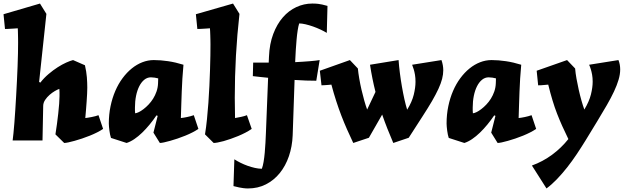

<svg xmlns="http://www.w3.org/2000/svg" viewBox="-33 -790 3526 1080"><path d="M38.1 0Q40 -14.6 42.7 -40.3Q45.4 -65.9 47.9 -99.1Q50.3 -132.3 53 -171.6Q55.7 -210.9 57.9 -252.2Q60.1 -293.5 62.3 -335.4Q64.5 -377.4 65.9 -416.5Q67.4 -455.6 68.1 -489.7Q68.8 -523.9 68.8 -549.8Q68.8 -562 68.6 -574.7Q68.4 -587.4 68.1 -598.6Q67.9 -609.9 67.6 -618.4Q67.4 -627 66.9 -630.9Q56.6 -629.9 45.9 -629.4Q35.2 -628.9 25.4 -628.2Q15.6 -627.4 7.6 -627.2Q-0.5 -627 -4.9 -627L-13.2 -710L191.9 -770L228 -711.9L187 -329.1L193.8 -325.2Q214.8 -352.1 240.5 -373.8Q266.1 -395.5 291.3 -411.6Q316.4 -427.7 339.4 -438Q362.3 -448.2 377.9 -452.1L444.8 -422.9Q453.1 -386.7 455.6 -355.5Q458 -324.2 458 -296.9Q458 -282.7 457 -262.2Q456.1 -241.7 454.3 -218.5Q452.6 -195.3 450.7 -171.1Q448.7 -147 446.8 -126Q451.2 -126.5 460.9 -127.9Q470.7 -129.4 481.7 -131.6Q492.7 -133.8 503.4 -136.5Q514.2 -139.2 521 -142.1L546.9 -64.9Q532.7 -55.2 513.4 -45.4Q494.1 -35.6 472.4 -26.9Q450.7 -18.1 428.5 -10.7Q406.2 -3.4 386.5 2.2Q366.7 7.8 351.3 11Q335.9 14.2 328.1 14.2L278.8 -34.2Q283.2 -62 287.4 -92.5Q291.5 -123 294.7 -152.1Q297.9 -181.2 299.8 -206.3Q301.8 -231.4 301.8 -249Q301.8 -262.7 301.8 -271Q301.8 -279.3 300.8 -290Q290.5 -286.6 275.4 -277.8Q260.3 -269 245.8 -256.3Q231.4 -243.7 220.9 -228Q210.4 -212.4 210 -194.8L206.1 0Z M847.2 -141.1Q829.1 -114.3 808.6 -89.4Q788.1 -64.5 766.6 -43.7Q745.1 -22.9 722.9 -7.8Q700.7 7.3 679.2 14.2L591.3 -14.2Q588.4 -22.5 586.2 -33.2Q584 -43.9 582.5 -55.2Q581.1 -66.4 580.1 -76.9Q579.1 -87.4 579.1 -95.2Q579.1 -146.5 588.9 -192.9Q598.6 -239.3 615.7 -278.8Q632.8 -318.4 656.5 -350.3Q680.2 -382.3 708.3 -405Q736.3 -427.7 767.8 -439.9Q799.3 -452.1 832 -452.1Q870.6 -452.1 912.8 -445.8Q955.1 -439.5 999 -425.8Q995.1 -384.8 992.9 -347.9Q990.7 -311 989.3 -275.1Q987.8 -239.3 986.8 -202.9Q985.8 -166.5 984.4 -126Q998.5 -127.4 1018.8 -131.6Q1039.1 -135.7 1057.1 -142.1L1083 -64.9Q1068.8 -55.2 1049.8 -45.4Q1030.8 -35.6 1009.3 -26.9Q987.8 -18.1 965.8 -10.7Q943.8 -3.4 924.3 2.2Q904.8 7.8 889.4 11Q874 14.2 866.2 14.2L830.1 -43.9L854 -138.2ZM856.9 -349.1Q848.1 -351.6 836.9 -353.3Q825.7 -355 815.9 -355Q795.4 -355 778.8 -341.6Q762.2 -328.1 750.5 -305.2Q738.8 -282.2 732.4 -251.2Q726.1 -220.2 726.1 -185.1Q726.1 -177.2 726.1 -169.2Q726.1 -161.1 727.1 -152.8Q735.4 -153.3 747.8 -159.4Q760.3 -165.5 774.4 -176.3Q788.6 -187 802.7 -201.9Q816.9 -216.8 828.4 -235.1Q839.8 -253.4 847.4 -275.1Q855 -296.9 856 -320.8Z M1382.8 -64.9Q1367.2 -54.2 1347.7 -43.9Q1328.1 -33.7 1306.9 -24.9Q1285.6 -16.1 1264.6 -8.8Q1243.7 -1.5 1225.1 3.7Q1206.5 8.8 1191.7 11.5Q1176.8 14.2 1168.9 14.2L1120.1 -34.2Q1126.5 -72.8 1131.1 -118.2Q1135.7 -163.6 1139.2 -211.4Q1142.6 -259.3 1144.8 -306.9Q1147 -354.5 1148.4 -397.9Q1149.9 -441.4 1150.4 -478Q1150.9 -514.6 1150.9 -540Q1150.9 -549.8 1150.6 -563.5Q1150.4 -577.1 1149.9 -590.8Q1149.4 -604.5 1148.9 -615.5Q1148.4 -626.5 1147.9 -630.9Q1138.2 -629.9 1127.7 -629.4Q1117.2 -628.9 1107.4 -628.2Q1097.7 -627.4 1089.6 -627.2Q1081.5 -627 1077.1 -627L1068.8 -710L1277.8 -770L1314 -711.9Q1300.8 -594.2 1294.2 -477.1Q1287.6 -359.9 1287.6 -239.7Q1287.6 -183.1 1289.1 -126Q1306.2 -128.9 1324.2 -132.8Q1342.3 -136.7 1356 -142.1Z M1478.5 -438 1480 -471.2Q1482.9 -543 1503.9 -598.6Q1524.9 -654.3 1558.1 -692.4Q1591.3 -730.5 1634 -750.2Q1676.8 -770 1723.1 -770Q1731 -770 1739 -769.8Q1747.1 -769.5 1757.1 -768.3Q1767.1 -767.1 1779.5 -764.4Q1792 -761.7 1809.1 -756.8L1805.2 -605Q1790 -614.3 1769.8 -623.8Q1749.5 -633.3 1728 -640.9Q1706.5 -648.4 1685.8 -653.3Q1665 -658.2 1649.9 -658.2Q1645 -642.6 1641.4 -618.9Q1637.7 -595.2 1635.3 -567.4Q1632.8 -539.6 1630.9 -510Q1628.9 -480.5 1627.9 -453.1L1627.4 -440.4Q1649.4 -441.4 1670.7 -442.9Q1691.9 -444.3 1710.4 -445.8Q1729 -447.3 1743.4 -449Q1757.8 -450.7 1765.1 -452.1L1746.1 -335.9Q1720.7 -335.9 1689.5 -336.9Q1658.2 -337.9 1624 -340.3L1613.3 -28.8Q1610.8 34.2 1592 88.9Q1573.2 143.6 1540.5 183.8Q1507.8 224.1 1462.6 247.1Q1417.5 270 1362.3 270Q1357.9 270 1351.6 269.8Q1345.2 269.5 1335.7 268.3Q1326.2 267.1 1312.5 264.4Q1298.8 261.7 1280.3 256.8L1285.2 106Q1300.8 116.2 1320.1 125.7Q1339.4 135.3 1359.9 142.6Q1380.4 149.9 1400.9 154.5Q1421.4 159.2 1439.9 159.2Q1445.8 143.6 1449.7 120.4Q1453.6 97.2 1456.1 69.8Q1458.5 42.5 1460.2 12.9Q1461.9 -16.6 1462.9 -44.9L1475.1 -352.5Q1451.2 -355 1429.4 -357.2Q1407.7 -359.4 1389.2 -361.8L1391.1 -438Z M2257.3 -172.9Q2284.7 -217.3 2294.4 -257.3Q2304.2 -297.4 2304.2 -329.6Q2304.2 -351.6 2301.3 -369.1Q2298.3 -386.7 2294.4 -399.4Q2290 -414.1 2285.2 -425.8L2450.2 -452.1Q2460.4 -422.9 2460.4 -395Q2460.4 -372.1 2453.9 -346.4Q2447.3 -320.8 2433.1 -290Q2418.9 -259.3 2397 -221.4Q2375 -183.6 2344.2 -136.2L2266.1 -15.1L2179.2 14.2Q2161.6 -26.9 2146 -66.4Q2130.4 -106 2116.7 -145.5L2042 -15.1L1954.1 14.2Q1935.5 -24.9 1918.9 -62.5Q1902.3 -100.1 1887.2 -139.4Q1872.1 -178.7 1858.2 -221.7Q1844.2 -264.6 1831.1 -314Q1821.8 -313 1812.3 -312.3Q1802.7 -311.5 1794.4 -311Q1785.2 -310.5 1775.4 -310.1L1766.1 -392.1L1935.1 -452.1L1980 -404.8Q1982.4 -379.4 1987.8 -347.9Q1993.2 -316.4 2000.5 -284.9Q2007.8 -253.4 2016.1 -224.1Q2024.4 -194.8 2032.2 -173.8L2079.1 -272.9Q2069.8 -309.6 2062.3 -346.9Q2054.7 -384.3 2048.3 -425.8L2209 -452.1Q2211.4 -418 2216.3 -379.4Q2221.2 -340.8 2227.8 -303Q2234.4 -265.1 2241.9 -231.4Q2249.5 -197.8 2257.3 -172.9Z M2747.1 -141.1Q2729 -114.3 2708.5 -89.4Q2688 -64.5 2666.5 -43.7Q2645 -22.9 2622.8 -7.8Q2600.6 7.3 2579.1 14.2L2491.2 -14.2Q2488.3 -22.5 2486.1 -33.2Q2483.9 -43.9 2482.4 -55.2Q2481 -66.4 2480 -76.9Q2479 -87.4 2479 -95.2Q2479 -146.5 2488.8 -192.9Q2498.5 -239.3 2515.6 -278.8Q2532.7 -318.4 2556.4 -350.3Q2580.1 -382.3 2608.2 -405Q2636.2 -427.7 2667.7 -439.9Q2699.2 -452.1 2731.9 -452.1Q2770.5 -452.1 2812.7 -445.8Q2855 -439.5 2898.9 -425.8Q2895 -384.8 2892.8 -347.9Q2890.6 -311 2889.2 -275.1Q2887.7 -239.3 2886.7 -202.9Q2885.7 -166.5 2884.3 -126Q2898.4 -127.4 2918.7 -131.6Q2939 -135.7 2957 -142.1L2982.9 -64.9Q2968.8 -55.2 2949.7 -45.4Q2930.7 -35.6 2909.2 -26.9Q2887.7 -18.1 2865.7 -10.7Q2843.8 -3.4 2824.2 2.2Q2804.7 7.8 2789.3 11Q2773.9 14.2 2766.1 14.2L2730 -43.9L2753.9 -138.2ZM2756.8 -349.1Q2748 -351.6 2736.8 -353.3Q2725.6 -355 2715.8 -355Q2695.3 -355 2678.7 -341.6Q2662.1 -328.1 2650.4 -305.2Q2638.7 -282.2 2632.3 -251.2Q2626 -220.2 2626 -185.1Q2626 -177.2 2626 -169.2Q2626 -161.1 2627 -152.8Q2635.3 -153.3 2647.7 -159.4Q2660.2 -165.5 2674.3 -176.3Q2688.5 -187 2702.6 -201.9Q2716.8 -216.8 2728.3 -235.1Q2739.7 -253.4 2747.3 -275.1Q2754.9 -296.9 2755.9 -320.8Z M3164.1 -7.8Q3145 -46.9 3129.6 -81.1Q3114.3 -115.2 3100.6 -150.4Q3086.9 -185.5 3075 -225.1Q3063 -264.6 3050.8 -314Q3039.1 -313 3028.8 -312Q3019.5 -311 3010.3 -310.5Q3001 -310.1 2994.1 -310.1L2985.8 -392.1L3156.7 -452.1L3202.1 -404.8Q3204.1 -379.4 3209.7 -347.9Q3215.3 -316.4 3222.4 -284.9Q3229.5 -253.4 3237.8 -224.1Q3246.1 -194.8 3253.9 -173.8Q3281.2 -219.2 3291 -258.8Q3300.8 -298.3 3300.8 -330.6Q3300.8 -352.5 3297.6 -369.9Q3294.4 -387.2 3290.5 -399.9Q3286.1 -414.6 3280.8 -425.8L3445.8 -452.1Q3455.6 -427.7 3455.6 -399.4Q3455.6 -372.1 3446.5 -341.6Q3437.5 -311 3420.9 -275.6Q3404.3 -240.2 3380.6 -199Q3356.9 -157.7 3327.1 -108.9L3260.7 0Q3237.3 38.1 3211.2 77.1Q3185.1 116.2 3157 151.9Q3128.9 187.5 3099.6 218Q3070.3 248.5 3041 270L2959 141.1Q3020 119.1 3072.3 80.6Q3124.5 42 3164.1 -7.8Z"/></svg>

Font: Simonetta
Style: Black Italic
Weight: 900
Italic angle: -2°
Designer: Gayaneh Bagdasaryan
Foundry: Brownfox
Version: Version 1.002